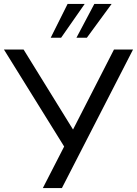

<svg xmlns="http://www.w3.org/2000/svg" viewBox="-24 -957 697 977"><path d="M194 0 312 -230V-196L-4 -705H96L358 -281H339L556 -705H653L291 0ZM234 -765 320 -937H407L287 -765ZM365 -765 456 -937H544L418 -765Z"/></svg>

Font: Nunito Sans 12pt Medium
Style: Regular
Weight: 500
Designer: Vernon Adams
Foundry: Vernon Adams
Version: Version 3.101;gftools[0.9.27]